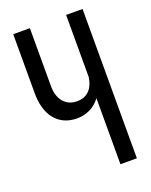

<svg xmlns="http://www.w3.org/2000/svg" viewBox="-133 -773 667 846"><g transform="rotate(-20 200.5 -350.0)"><path d="M283 0H360V-700H283V-408C275 -355 246 -326 199 -326C144 -326 113 -368 113 -427V-700H35V-421C35 -327 80 -255 174 -255C216 -255 258 -274 283 -310Z"/></g></svg>

Font: VL Bebas Neue Regular
Style: Regular
Weight: 400
Designer: Ryoichi Tsunekawa
Foundry: Ryoichi Tsunekawa
Version: Version 001.003